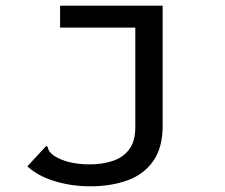

<svg xmlns="http://www.w3.org/2000/svg" viewBox="-20 -480 790 674"><path d="M297 174Q231 174 172 156Q113 138 76 104L136 39L143 32L148 37Q149 45 153 51Q157 57 170 67Q217 97 295 97Q339 97 375.5 85Q412 73 433.5 44.5Q455 16 455 -34V-383H191V-460H551V-39Q551 39 517.5 86Q484 133 426.5 153.5Q369 174 297 174Z"/></svg>

Font: Inconsolata ExtraExpanded Medium
Style: Regular
Weight: 500
Width: 8
Monospace: yes
Designer: Raph Levien, Cyreal, Brenton Simpson
Foundry: Raph Levien, Cyreal, Google
Version: Version 3.001; ttfautohint (v1.8.2.53-6de2)